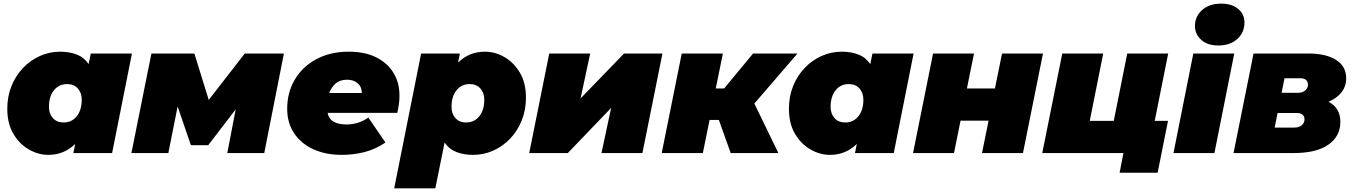

<svg xmlns="http://www.w3.org/2000/svg" viewBox="-20 -841 7429 1055"><path d="M245 10Q191 10 139 -19.5Q87 -49 53.5 -105.5Q20 -162 20 -243Q20 -311 43 -368Q66 -425 106.5 -467.5Q147 -510 199.5 -533.5Q252 -557 311 -557Q361 -557 401.5 -541.5Q442 -526 467 -489L479 -547H705L596 0H383L393 -50Q332 10 245 10ZM330 -168Q374 -168 401.5 -202Q429 -236 429 -293Q429 -331 407.5 -355Q386 -379 348 -379Q304 -379 276.5 -345Q249 -311 249 -254Q249 -216 270.5 -192Q292 -168 330 -168Z M702 0 812 -547H1048L1127 -292L1325 -547H1540L1432 0H1229L1275 -240L1124 -43H1029L956 -256L905 0Z M1859 10Q1769 10 1701.5 -21Q1634 -52 1596 -109Q1558 -166 1558 -243Q1558 -333 1600 -404Q1642 -475 1718.5 -516Q1795 -557 1897 -557Q1985 -557 2047 -526Q2109 -495 2142 -441Q2175 -387 2175 -316Q2175 -291 2171.5 -267Q2168 -243 2163 -221H1780Q1787 -187 1813.5 -172Q1840 -157 1885 -157Q1916 -157 1947 -166.5Q1978 -176 2004 -195L2098 -58Q2042 -20 1981.5 -5Q1921 10 1859 10ZM1789 -330H1968Q1968 -364 1945.5 -383.5Q1923 -403 1887 -403Q1848 -403 1824.5 -382.5Q1801 -362 1789 -330Z M2579 10Q2529 10 2488.5 -5.5Q2448 -21 2423 -58L2372 194H2146L2294 -547H2507L2497 -497Q2558 -557 2645 -557Q2700 -557 2751.5 -527.5Q2803 -498 2836.5 -442Q2870 -386 2870 -304Q2870 -237 2847 -179.5Q2824 -122 2783.5 -79.5Q2743 -37 2690.5 -13.5Q2638 10 2579 10ZM2542 -168Q2586 -168 2613.5 -202Q2641 -236 2641 -293Q2641 -331 2619.5 -355Q2598 -379 2560 -379Q2516 -379 2488.5 -345Q2461 -311 2461 -254Q2461 -216 2482.5 -192Q2504 -168 2542 -168Z M2888 0 2998 -547H3223L3170 -300L3409 -547H3620L3510 0H3285L3338 -248L3100 0Z M3995 0 3930 -182H3879L3842 0H3616L3726 -547H3952L3913 -355H3959L4118 -547H4362L4125 -272L4257 0Z M4540 10Q4486 10 4434 -19.5Q4382 -49 4348.5 -105.5Q4315 -162 4315 -243Q4315 -311 4338 -368Q4361 -425 4401.5 -467.5Q4442 -510 4494.5 -533.5Q4547 -557 4606 -557Q4656 -557 4696.5 -541.5Q4737 -526 4762 -489L4774 -547H5000L4891 0H4678L4688 -50Q4627 10 4540 10ZM4625 -168Q4669 -168 4696.5 -202Q4724 -236 4724 -293Q4724 -331 4702.5 -355Q4681 -379 4643 -379Q4599 -379 4571.5 -345Q4544 -311 4544 -254Q4544 -216 4565.5 -192Q4587 -168 4625 -168Z M4997 0 5107 -547H5332L5293 -355H5447L5486 -547H5711L5601 0H5376L5412 -178H5258L5222 0Z M5707 0 5817 -547H6042L5968 -177H6100L6174 -547H6399L6325 -177H6398L6341 108H6132L6153 0Z M6428 0 6537 -547H6762L6653 0ZM6674 -591Q6615 -591 6580.5 -622Q6546 -653 6546 -698Q6546 -751 6585.5 -786Q6625 -821 6690 -821Q6749 -821 6783.5 -792Q6818 -763 6818 -718Q6818 -662 6778.5 -626.5Q6739 -591 6674 -591Z M6758 0 6868 -547H7167Q7267 -547 7322 -511.5Q7377 -476 7377 -411Q7377 -367 7351.5 -334Q7326 -301 7280 -282Q7345 -248 7345 -171Q7345 -92 7279 -46Q7213 0 7089 0ZM6984 -140H7092Q7118 -140 7133 -153Q7148 -166 7148 -185Q7148 -202 7137 -211Q7126 -220 7107 -220H7000ZM7022 -331H7111Q7137 -331 7152 -344Q7167 -357 7167 -376Q7167 -393 7156 -402Q7145 -411 7126 -411H7038Z"/></svg>

Font: Montserrat Black
Style: Italic
Weight: 900
Italic angle: -11.3°
Designer: Julieta Ulanovsky
Foundry: Julieta Ulanovsky
Version: Version 9.000; ttfautohint (v1.8.4.7-5d5b)